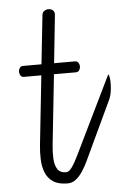

<svg xmlns="http://www.w3.org/2000/svg" viewBox="-59 -920 618 962"><g transform="rotate(-5 250.0 -439.0)"><path d="M242.5 0Q195.5 0 169 -18Q142.5 -36 130.8 -65.8Q119 -95.5 117.8 -132Q116.5 -168.5 120.5 -205L157.5 -551H70Q58.5 -551 53 -559.8Q47.5 -568.5 47.5 -579Q48 -589 53.5 -597.5Q59 -606 70 -606H163L189.5 -852Q191 -865 200.5 -871.5Q210 -878 221 -878Q235 -878 244.2 -870Q253.5 -862 251.5 -844.5L226.5 -606H331Q342.5 -606 348 -598.2Q353.5 -590.5 354 -580.5Q354.5 -570 348.8 -560.5Q343 -551 331 -551H221L183.5 -199Q179.5 -161.5 181.2 -129Q183 -96.5 196.2 -76.5Q209.5 -56.5 239 -56.5Q252 -56.5 259 -47.5Q266 -38.5 266.5 -28Q266.5 -17.5 260.8 -8.8Q255 0 242.5 0ZM239 -56.5Q253.5 -56.5 268.2 -77Q283 -97.5 300.5 -133.5L490 -523Q491 -524.5 491.5 -525Q492 -525.5 492.5 -525.5Q495.5 -525.5 498 -510.8Q500.5 -496 500 -475Q499.5 -457 496.5 -437.5Q493.5 -418 486.5 -402.5L345 -101.5Q333 -76 317.8 -52.8Q302.5 -29.5 283.8 -14.8Q265 0 242.5 0Q224.5 0 215.8 -9Q207 -18 207 -29Q207 -39.5 215.2 -48Q223.5 -56.5 239 -56.5Z"/></g></svg>

Font: Edu SA Hand Cursive
Style: Regular
Weight: 400
Designer: Tina and Corey Anderson, Eben Sorkin, Mirko Velimirovic
Foundry: Google for Education
Version: Version 2.000